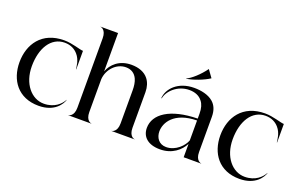

<svg xmlns="http://www.w3.org/2000/svg" viewBox="-92 -1209 2569 1629"><g transform="rotate(20 1192.0 -394.5)"><path d="M319.5 11C466 11 517.5 -80 529 -117.5L527.5 -118C506 -77.5 453.5 -21 355.5 -21C244.5 -21 152.5 -127.5 152.5 -285.5C152.5 -448 224.5 -568.5 348.5 -568.5C404 -568.5 442.5 -545.5 468 -516C508 -471 510.5 -410 513.5 -389H516V-556C486.5 -556 412 -586 337 -586C135.5 -586 42.5 -444 42.5 -281.5C42.5 -121.5 134 11 319.5 11Z M636.5 -713.5V-86.5C636.5 -8.5 590 -1 585.5 -1V0H794.5V-1C790 -1 744 -8.5 744 -86.5V-384C750.5 -474 822 -550 907.5 -550C956 -550 989.5 -527 1008.5 -487C1021.5 -459 1026.5 -423.5 1026.5 -385.5V-86.5C1026.5 -8.5 980 -1 975.5 -1V0H1184.5V-1C1180 -1 1134 -8.5 1134 -86.5V-407.5C1134 -455 1120.5 -495 1098 -523.5C1065.5 -565.5 1010.5 -586 944.5 -586C832.5 -586 768.5 -519.5 744 -454V-800H585.5V-799C590 -799 636.5 -791.5 636.5 -713.5Z M1479 -553C1528.5 -553 1571 -536.5 1596.5 -502C1617 -477 1627.5 -441.5 1627.5 -393V-349C1381.5 -345 1248.5 -253.5 1248.5 -127.5C1248.5 -50.5 1302.5 6 1414 6C1524 6 1595 -56.5 1627.5 -120.5V0H1786V-1C1781.5 -1 1735 -8.5 1735 -86.5V-404C1735 -462.5 1717 -504.5 1684 -533C1639.5 -571.5 1571.5 -584 1512 -584C1365.5 -584 1283 -492.5 1277.5 -407.5L1281.5 -405C1292 -472.5 1372 -553 1479 -553ZM1571.5 -775.5C1527.5 -714 1460.5 -652.5 1418.5 -635.5L1420.5 -633.5C1478 -641.5 1569 -676 1619.5 -709.5V-711L1573 -775.5ZM1358.5 -136C1358.5 -213.5 1419 -328.5 1627.5 -332V-152C1610.5 -102.5 1544 -30 1457 -30C1390 -30 1358.5 -82 1358.5 -136Z M2133 11C2279.5 11 2331 -80 2342.5 -117.5L2341 -118C2319.5 -77.5 2267 -21 2169 -21C2058 -21 1966 -127.5 1966 -285.5C1966 -448 2038 -568.5 2162 -568.5C2217.5 -568.5 2256 -545.5 2281.5 -516C2321.5 -471 2324 -410 2327 -389H2329.5V-556C2300 -556 2225.5 -586 2150.5 -586C1949 -586 1856 -444 1856 -281.5C1856 -121.5 1947.5 11 2133 11Z"/></g></svg>

Font: Beautique Display Thin
Style: Bold
Weight: 500
Designer: Nhat-Quang Ngo
Version: Version 1.100;Glyphs 3.2.3 (3260)